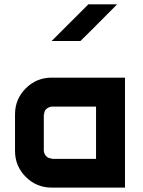

<svg xmlns="http://www.w3.org/2000/svg" viewBox="-20 -853 651 873"><path d="M548.3 0H215Q145.8 0 97.1 -48.8Q48.3 -97.5 48.3 -166.7V-333.3Q48.3 -402.5 97.1 -451.2Q145.8 -500 215 -500H548.3ZM416.7 -130.8V-368.3H215Q201.7 -366.7 191.2 -357.9Q180.8 -349.2 180.8 -333.3H179.2V-166.7Q180.8 -153.3 190 -142.9Q199.2 -132.5 215 -132.5V-130.8ZM512.5 -833.3Q493.3 -814.2 460 -780.4Q426.7 -746.7 398.8 -718.8Q370.8 -690.8 345.8 -666.7H215L381.7 -833.3Z"/></svg>

Font: 0xA000-Squareish
Style: Squareish-Bold
Weight: 700
Version: Version 0.1